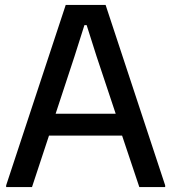

<svg xmlns="http://www.w3.org/2000/svg" viewBox="-20 -760 696 780"><path d="M5 -7 247 -740H409L651 -7V0H546L476 -209H179L110 0H5ZM450 -298 372 -532 332 -658H323L283 -532L206 -298Z"/></svg>

Font: Encode Sans Narrow
Style: Medium
Weight: 500
Designer: Pablo Impallari, Andres Torresi
Foundry: Pablo Impallari, Andres Torresi
Version: Version 1.000; ttfautohint (v1.00) -l 8 -r 50 -G 200 -x 14 -